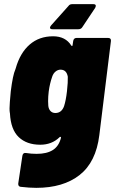

<svg xmlns="http://www.w3.org/2000/svg" viewBox="-20 -703 555 926"><path d="M442 -675Q442 -671 439 -665L377 -572Q371 -562 358 -562H233Q221 -562 221 -570Q221 -573 226 -580L310 -674Q316 -683 328 -683H430Q442 -683 442 -675ZM349 -520H502Q509 -520 512.5 -516Q516 -512 515 -505L459 -51Q443 79 364 141Q285 203 155 203Q122 203 79 198Q67 196 68 182L88 48Q91 32 106 35Q131 39 157 39Q206 39 235 20.5Q264 2 274 -38Q275 -42 272 -43Q269 -44 267 -41Q230 -5 174 -5Q109 -5 70.5 -41.5Q32 -78 28 -156Q27 -158 27 -162Q26 -167 26 -181Q26 -200 32 -263Q42 -342 54 -368L56 -374Q77 -448 123 -488Q169 -528 236 -528Q296 -528 324 -483Q326 -481 328 -481.5Q330 -482 330 -485L333 -505Q334 -512 338 -516Q342 -520 349 -520ZM289 -191Q298 -219 303 -263Q308 -308 307 -333Q301 -367 272 -367Q259 -367 248 -358Q237 -349 232 -334Q220 -300 215 -262Q212 -238 212 -215Q212 -199 213 -192Q215 -176 224 -167Q233 -158 247 -158Q277 -158 289 -191Z"/></svg>

Font: Barlow Semi Condensed Black
Style: Italic
Weight: 900
Width: 4
Italic angle: -7°
Designer: Jeremy Tribby
Foundry: Tribby Type
Version: Version 1.408